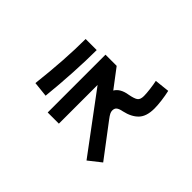

<svg xmlns="http://www.w3.org/2000/svg" viewBox="-119 -903 1238 1238"><g transform="rotate(-45 500.0 -283.5)"><path d="M163 -33 558 -327H205V-429H732V-327L604 -230Q645 -206 655 -141Q663 -98 674.5 -81.5Q686 -65 719 -65Q741 -65 778 -69.5Q815 -74 842 -80L853 22Q818 30 778.5 35Q739 40 710 40Q638 40 602.5 6Q567 -28 553 -91Q548 -118 538.5 -131Q529 -144 508 -144Q497 -144 485 -138Q473 -132 452 -116L230 52ZM283 -619Q526 -591 713 -591V-490Q623 -490 505 -496.5Q387 -503 272 -515Z"/></g></svg>

Font: Enso SemiBold
Style: Regular
Weight: 600
Designer: Coji Morishita
Foundry: UNDERFOREST DESIGN
Version: Version 1.000